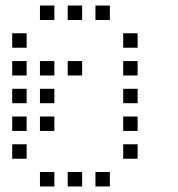

<svg xmlns="http://www.w3.org/2000/svg" viewBox="-20 -696 640 692"><path d="M125 -676Q124 -676 124 -676Q124 -676 124 -675V-625Q124 -624 124 -624Q124 -624 125 -624H175Q176 -624 176 -624Q176 -624 176 -625V-675Q176 -676 176 -676Q176 -676 175 -676ZM225 -676Q224 -676 224 -676Q224 -676 224 -675V-625Q224 -624 224 -624Q224 -624 225 -624H275Q276 -624 276 -624Q276 -624 276 -625V-675Q276 -676 276 -676Q276 -676 275 -676ZM325 -676Q324 -676 324 -676Q324 -676 324 -675V-625Q324 -624 324 -624Q324 -624 325 -624H375Q376 -624 376 -624Q376 -624 376 -625V-675Q376 -676 376 -676Q376 -676 375 -676ZM25 -576Q24 -576 24 -576Q24 -576 24 -575V-525Q24 -524 24 -524Q24 -524 25 -524H75Q76 -524 76 -524Q76 -524 76 -525V-575Q76 -576 76 -576Q76 -576 75 -576ZM425 -576Q424 -576 424 -576Q424 -576 424 -575V-525Q424 -524 424 -524Q424 -524 425 -524H475Q476 -524 476 -524Q476 -524 476 -525V-575Q476 -576 476 -576Q476 -576 475 -576ZM25 -476Q24 -476 24 -476Q24 -476 24 -475V-425Q24 -424 24 -424Q24 -424 25 -424H75Q76 -424 76 -424Q76 -424 76 -425V-475Q76 -476 76 -476Q76 -476 75 -476ZM125 -476Q124 -476 124 -476Q124 -476 124 -475V-425Q124 -424 124 -424Q124 -424 125 -424H175Q176 -424 176 -424Q176 -424 176 -425V-475Q176 -476 176 -476Q176 -476 175 -476ZM225 -476Q224 -476 224 -476Q224 -476 224 -475V-425Q224 -424 224 -424Q224 -424 225 -424H275Q276 -424 276 -424Q276 -424 276 -425V-475Q276 -476 276 -476Q276 -476 275 -476ZM425 -476Q424 -476 424 -476Q424 -476 424 -475V-425Q424 -424 424 -424Q424 -424 425 -424H475Q476 -424 476 -424Q476 -424 476 -425V-475Q476 -476 476 -476Q476 -476 475 -476ZM25 -376Q24 -376 24 -376Q24 -376 24 -375V-325Q24 -324 24 -324Q24 -324 25 -324H75Q76 -324 76 -324Q76 -324 76 -325V-375Q76 -376 76 -376Q76 -376 75 -376ZM125 -376Q124 -376 124 -376Q124 -376 124 -375V-325Q124 -324 124 -324Q124 -324 125 -324H175Q176 -324 176 -324Q176 -324 176 -325V-375Q176 -376 176 -376Q176 -376 175 -376ZM425 -376Q424 -376 424 -376Q424 -376 424 -375V-325Q424 -324 424 -324Q424 -324 425 -324H475Q476 -324 476 -324Q476 -324 476 -325V-375Q476 -376 476 -376Q476 -376 475 -376ZM25 -276Q24 -276 24 -276Q24 -276 24 -275V-225Q24 -224 24 -224Q24 -224 25 -224H75Q76 -224 76 -224Q76 -224 76 -225V-275Q76 -276 76 -276Q76 -276 75 -276ZM125 -276Q124 -276 124 -276Q124 -276 124 -275V-225Q124 -224 124 -224Q124 -224 125 -224H175Q176 -224 176 -224Q176 -224 176 -225V-275Q176 -276 176 -276Q176 -276 175 -276ZM425 -276Q424 -276 424 -276Q424 -276 424 -275V-225Q424 -224 424 -224Q424 -224 425 -224H475Q476 -224 476 -224Q476 -224 476 -225V-275Q476 -276 476 -276Q476 -276 475 -276ZM25 -176Q24 -176 24 -176Q24 -176 24 -175V-125Q24 -124 24 -124Q24 -124 25 -124H75Q76 -124 76 -124Q76 -124 76 -125V-175Q76 -176 76 -176Q76 -176 75 -176ZM425 -176Q424 -176 424 -176Q424 -176 424 -175V-125Q424 -124 424 -124Q424 -124 425 -124H475Q476 -124 476 -124Q476 -124 476 -125V-175Q476 -176 476 -176Q476 -176 475 -176ZM125 -76Q124 -76 124 -76Q124 -76 124 -75V-25Q124 -24 124 -24Q124 -24 125 -24H175Q176 -24 176 -24Q176 -24 176 -25V-75Q176 -76 176 -76Q176 -76 175 -76ZM225 -76Q224 -76 224 -76Q224 -76 224 -75V-25Q224 -24 224 -24Q224 -24 225 -24H275Q276 -24 276 -24Q276 -24 276 -25V-75Q276 -76 276 -76Q276 -76 275 -76ZM325 -76Q324 -76 324 -76Q324 -76 324 -75V-25Q324 -24 324 -24Q324 -24 325 -24H375Q376 -24 376 -24Q376 -24 376 -25V-75Q376 -76 376 -76Q376 -76 375 -76Z"/></svg>

Font: Doto
Style: Regular
Weight: 400
Monospace: yes
Version: Version 1.000